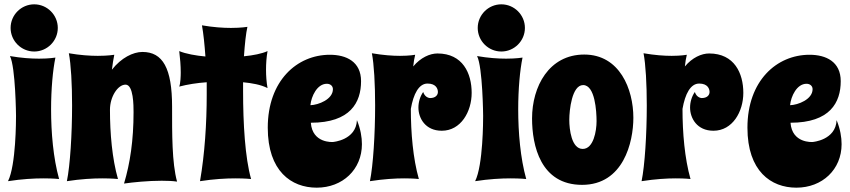

<svg xmlns="http://www.w3.org/2000/svg" viewBox="-20 -829 3925 887"><path d="M253 -2C226 -99 216 -217 216 -324C216 -418 224 -505 236 -563C236 -563 207 -558 160 -558C124 -558 78 -561 26 -570C52 -519 54 -294 54 -294C54 -275 54 -66 17 8C81 -2 138 -5 180 -5C225 -5 253 -2 253 -2ZM29 -700C29 -640 78 -591 138 -591C198 -591 247 -640 247 -700C247 -760 198 -809 138 -809C78 -809 29 -760 29 -700Z M798 10C774 -77 775 -214 775 -336C775 -514 732 -589 638 -589C595 -589 540 -562 497 -507C500 -533 504 -556 508 -576C508 -576 479 -571 432 -571C396 -571 350 -574 298 -583C308 -532 313 -440 313 -342C313 -210 304 -65 289 8C353 -2 410 -5 452 -5C497 -5 525 -2 525 -2C498 -96 488 -214 488 -322C488 -382 524 -438 560 -438C597 -438 597 -340 597 -311C597 -180 581 -75 553 19C594 13 665 6 727 6C753 6 778 7 798 10Z M1216 -593C1190 -581 1149 -573 1107 -569C1111 -626 1116 -674 1123 -705C1123 -705 1094 -700 1047 -700C1011 -700 965 -703 913 -712C920 -673 925 -624 929 -568C885 -572 839 -580 808 -593C812 -560 815 -527 815 -494C815 -479 814 -444 808 -429C846 -439 891 -446 935 -449C935 -430 935 -411 935 -391C935 -261 926 -118 904 8C968 -2 1025 -5 1067 -5C1112 -5 1140 -2 1140 -2C1112 -100 1103 -260 1103 -407C1103 -421 1103 -435 1103 -449C1144 -445 1185 -438 1216 -422C1211 -450 1209 -479 1209 -507C1209 -536 1211 -564 1216 -593Z M1648 -454C1648 -544 1580 -576 1504 -576C1352 -576 1217 -456 1217 -239C1217 -38 1326 38 1443 38C1563 38 1652 -46 1652 -163C1652 -195 1646 -232 1629 -274C1625 -181 1518 -173 1518 -173C1517 -173 1423 -166 1416 -262C1599 -262 1648 -356 1648 -454ZM1414 -343C1418 -384 1445 -442 1490 -442C1506 -442 1518 -432 1518 -417C1518 -370 1451 -344 1414 -343Z M1955 -443C1995 -443 2003 -418 2003 -404C2003 -389 1991 -376 1967 -376C1967 -376 1944 -376 1935 -404C1921 -384 1913 -358 1913 -332C1913 -283 1945 -225 2021 -225C2109 -225 2159 -313 2159 -400C2159 -490 2118 -582 2001 -582C1966 -582 1923 -563 1889 -522C1891 -542 1894 -560 1898 -576C1898 -576 1872 -571 1828 -571C1794 -571 1750 -574 1698 -583C1708 -532 1713 -440 1713 -342C1713 -210 1704 -65 1689 8C1753 -2 1807 -5 1847 -5C1890 -5 1915 -2 1915 -2C1888 -97 1878 -216 1878 -326C1890 -395 1915 -443 1955 -443Z M2411 -2C2384 -99 2374 -217 2374 -324C2374 -418 2382 -505 2394 -563C2394 -563 2365 -558 2318 -558C2282 -558 2236 -561 2184 -570C2210 -519 2212 -294 2212 -294C2212 -275 2212 -66 2175 8C2239 -2 2296 -5 2338 -5C2383 -5 2411 -2 2411 -2ZM2187 -700C2187 -640 2236 -591 2296 -591C2356 -591 2405 -640 2405 -700C2405 -760 2356 -809 2296 -809C2236 -809 2187 -760 2187 -700Z M2906 -285C2906 -417 2843 -577 2679 -577C2516 -577 2438 -429 2438 -282C2438 -157 2477 25 2669 25C2860 25 2906 -172 2906 -285ZM2736 -269C2736 -224 2722 -141 2672 -141C2620 -141 2610 -232 2610 -275C2610 -320 2622 -436 2674 -436C2729 -436 2736 -315 2736 -269Z M3210 -443C3250 -443 3258 -418 3258 -404C3258 -389 3246 -376 3222 -376C3222 -376 3199 -376 3190 -404C3176 -384 3168 -358 3168 -332C3168 -283 3200 -225 3276 -225C3364 -225 3414 -313 3414 -400C3414 -490 3373 -582 3256 -582C3221 -582 3178 -563 3144 -522C3146 -542 3149 -560 3153 -576C3153 -576 3127 -571 3083 -571C3049 -571 3005 -574 2953 -583C2963 -532 2968 -440 2968 -342C2968 -210 2959 -65 2944 8C3008 -2 3062 -5 3102 -5C3145 -5 3170 -2 3170 -2C3143 -97 3133 -216 3133 -326C3145 -395 3170 -443 3210 -443Z M3864 -454C3864 -544 3796 -576 3720 -576C3568 -576 3433 -456 3433 -239C3433 -38 3542 38 3659 38C3779 38 3868 -46 3868 -163C3868 -195 3862 -232 3845 -274C3841 -181 3734 -173 3734 -173C3733 -173 3639 -166 3632 -262C3815 -262 3864 -356 3864 -454ZM3630 -343C3634 -384 3661 -442 3706 -442C3722 -442 3734 -432 3734 -417C3734 -370 3667 -344 3630 -343Z"/></svg>

Font: Spicy Rice
Style: Regular
Weight: 400
Designer: Astigmatic (AOETI)
Foundry: Astigmatic (AOETI)
Version: Version 1.000